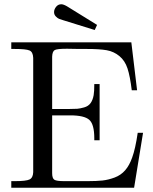

<svg xmlns="http://www.w3.org/2000/svg" viewBox="-20 -882 720 902"><path d="M33 0V-31H49Q103 -31 119 -39Q135 -47 136 -73V-610Q135 -638 118.5 -645Q102 -652 48 -652H33V-683H597L624 -458H599Q591 -524 579 -560.5Q567 -597 541 -618.5Q515 -640 481.5 -646Q448 -652 387 -652H351Q342 -652 323 -652.5Q304 -653 295 -653Q249 -653 237.5 -647Q226 -641 225 -616V-370H305Q330 -370 343 -371Q356 -372 375.5 -377.5Q395 -383 405.5 -397.5Q416 -412 420 -435Q423 -452 423 -487H448V-223H423V-232Q423 -298 399.5 -319Q376 -340 310 -340H225V-69Q225 -44 235.5 -37.5Q246 -31 282 -31H391Q434 -31 461.5 -34Q489 -37 518.5 -48Q548 -59 568 -82Q588 -105 601 -142Q616 -183 627 -258H652L610 0ZM234 -825Q234 -838 243.5 -850Q253 -862 268 -862Q278 -862 294.5 -852.5Q311 -843 436 -765L425 -741L277 -787Q264 -791 257.5 -793.5Q251 -796 242.5 -804.5Q234 -813 234 -825Z"/></svg>

Font: CMU Serif
Style: Roman
Weight: 500
Version: Version 0.7.0